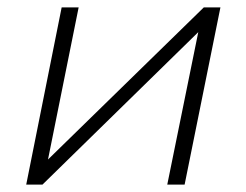

<svg xmlns="http://www.w3.org/2000/svg" viewBox="-20 -500 666 520"><path d="M147 -480H193L110 -68L532 -480H577L480 0H433L517 -413L95 0H51Z"/></svg>

Font: Montserrat Ace
Style: Light Italic
Weight: 300
Italic angle: -11.3°
Designer: Julieta Ulanovsky
Foundry: Julieta Ulanovsky
Version: Version 1